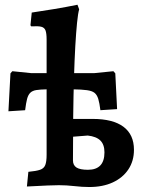

<svg xmlns="http://www.w3.org/2000/svg" viewBox="-20 -762 592 790"><path d="M347.6 7.5Q317.9 7.5 285.6 3.7Q253.2 0 222.4 0Q208.4 0 176.1 1.2Q143.8 2.5 90.7 5.4L96.7 -55Q129 -58 145 -63.5Q161 -69 166.4 -83.3Q171.8 -97.5 171.8 -125.2V-394.4Q144.9 -393.9 129.2 -391.4Q113.5 -388.9 104.6 -380.3Q95.8 -371.7 91.4 -354.9Q87 -338.1 83.4 -308.5L14.7 -304.1L23 -460.2L30.8 -469L109.5 -461H366.9L446.6 -469L454.4 -460.2L461.8 -313L393.1 -308.6Q389.4 -338.2 384.3 -355.1Q379.1 -371.9 368.8 -380.1Q358.5 -388.2 337.4 -391Q316.4 -393.9 281.1 -394.4L280.2 -102.1Q280.2 -82.1 294.8 -72.7Q309.5 -63.4 341.7 -63.4Q409.8 -63.4 409.8 -135.1Q409.8 -167 393.1 -183.7Q376.3 -200.4 341 -204.3L266.8 -198.4V-272.7H361.3Q444.6 -272.7 487.9 -240.5Q531.2 -208.2 531.2 -145.7Q531.2 -99.6 508.2 -65Q485.2 -30.5 444.1 -11.5Q403.1 7.5 347.6 7.5ZM280.2 -102.1 171.8 -134.5V-598.9Q171.8 -624.8 167.3 -636.8Q162.8 -648.7 149.6 -652Q136.4 -655.2 108.7 -653.5L105.3 -657.8L110.6 -710.3Q157.8 -717.2 205 -725.1Q252.1 -733 298.8 -742.5L305.7 -723.6Q300.9 -707 297 -668.1Q293.1 -629.2 289.8 -572Q286.6 -514.7 284.4 -441.9Q282.2 -369 281.2 -283.4Q280.2 -197.8 280.2 -102.1Z"/></svg>

Font: Alegreya
Style: Regular
Weight: 400
Designer: Juan Pablo del Peral
Foundry: Huerta Tipografica
Version: Version 2.009